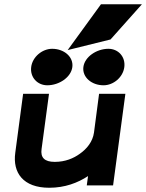

<svg xmlns="http://www.w3.org/2000/svg" viewBox="-20 -874 689 905"><path d="M501 -688 649 -854H456L299 -638ZM468 -472C515 -472 560 -510 566 -558C572 -606 538 -644 491 -644C435 -644 379 -606 373 -558C367 -510 412 -472 468 -472ZM203 -472C259 -472 315 -510 321 -558C327 -606 282 -644 226 -644C179 -644 133 -606 127 -558C121 -510 156 -472 203 -472ZM52 -154C39 -60 89 11 212 11C286 11 346 -12 395 -44L389 0H513L571 -432H447L423 -249C417 -206 389 -172 356 -149C327 -128 288 -111 238 -111C190 -111 170 -131 176 -172L211 -432H89Z"/></svg>

Font: Charger
Style: HemiRT
Weight: 900
Designer: Jasper
Foundry: Cannot Into Space Fonts
Version: Version 0.99